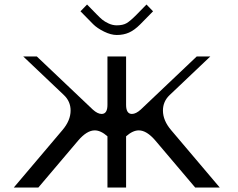

<svg xmlns="http://www.w3.org/2000/svg" viewBox="-20 -835 1061 855"><path d="M661.6 -784.7 604 -726.1Q578.6 -700.7 554.4 -689.9Q530.3 -679.2 500 -679.2Q474.1 -679.2 443.4 -694.3Q412.6 -709.5 395 -727.1L338.4 -784.7L367.7 -814.9L411.6 -770Q424.8 -756.3 435.3 -747.6Q445.8 -738.8 463.6 -730.5Q481.4 -722.2 500 -722.2Q527.3 -722.2 543.9 -731.9Q560.5 -741.7 588.4 -770L632.3 -814.9ZM458.5 -368.2V-583.5H541.5V-368.2Q541.5 -327.6 567.4 -327.6Q585.4 -327.6 606.9 -347.2L856 -583.5H916.5L735.4 -411.6Q705.6 -383.3 705.6 -342.8Q705.6 -298.3 742.2 -255.4L958.5 0H849.1L672.4 -208.5Q633.3 -254.4 598.1 -254.4Q571.3 -254.4 541.5 -228V0H458.5V-228Q428.7 -254.4 401.9 -254.4Q366.7 -254.4 327.6 -208.5L150.9 0H41.5L257.8 -255.4Q294.4 -298.3 294.4 -342.8Q294.4 -383.3 264.6 -411.6L83.5 -583.5H144L393.1 -347.2Q414.6 -327.6 432.6 -327.6Q458.5 -327.6 458.5 -368.2Z"/></svg>

Font: Gputeks
Style: Regular
Weight: 500
Version: Version 0.9